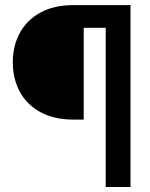

<svg xmlns="http://www.w3.org/2000/svg" viewBox="-20 -748 601 768"><path d="M402.8 0V-636.7H314.9V-269.5H273.4Q195.3 -270 141.1 -299.8Q86.9 -329.6 59.1 -381.3Q31.2 -433.1 31.2 -499Q31.2 -564.5 59.1 -616Q86.9 -667.5 141.1 -697.5Q195.3 -727.5 273.4 -727.5H502V0Z"/></svg>

Font: Inter Tight Medium
Style: Regular
Weight: 500
Designer: Rasmus Andersson
Foundry: rsms
Version: Version 3.004; ttfautohint (v1.8.4.7-5d5b)